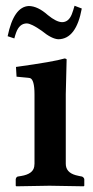

<svg xmlns="http://www.w3.org/2000/svg" viewBox="-20 -652 326 674"><path d="M197.8 -574.2Q220.7 -574.2 231.9 -601.6Q236.8 -614.3 241.7 -631.8L267.1 -622.1Q247.6 -515.1 185.1 -514.2Q161.6 -515.1 126.5 -543.9Q90.3 -569.3 74.2 -569.8Q48.3 -569.8 36.6 -537.6Q33.2 -528.3 30.3 -517.1L6.8 -524.9Q28.3 -628.9 81.5 -630.9Q112.8 -630.4 147.9 -599.1Q177.7 -574.7 197.8 -574.2ZM210.9 -321.3V-77.1Q210.9 -46.9 245.6 -37.1Q251.5 -35.6 257.8 -34.2L268.1 -32.2Q274.9 -28.8 275.9 -22.9V0L273.9 2Q272.9 2 153.8 0L37.1 2L35.2 0V-22.9Q36.6 -30.3 42 -32.2L54.2 -34.2Q95.7 -41 100.1 -66.9Q100.6 -72.3 101.1 -77.1V-320.8Q101.1 -372.6 85.4 -377.9Q82 -378.9 79.1 -378.9L38.1 -382.8L36.1 -417Q169.9 -435.5 207 -446.8Q212.9 -445.8 213.9 -443.8Q213.9 -442.9 210.9 -321.3Z"/></svg>

Font: Linux Libertine O
Style: Semibold
Weight: 700
Designer: Philipp H. Poll
Foundry: Philipp H. Poll
Version: Version 5.0.0